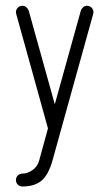

<svg xmlns="http://www.w3.org/2000/svg" viewBox="-20 -475 381 676"><path d="M59.1 136.2Q76.7 136.2 94.2 124Q111.8 111.8 117.7 90.8L148.9 -22.9L37.1 -425.8Q36.1 -429.2 36.1 -431.6Q36.1 -441.4 42.7 -448Q49.3 -454.6 59.1 -454.6Q66.9 -454.6 72.8 -449.5Q78.6 -444.3 81.1 -437.5L172.9 -107.9L264.6 -437.5Q267.1 -444.8 272.9 -449.7Q278.8 -454.6 286.1 -454.6Q295.9 -454.6 302.5 -448Q309.1 -441.4 309.1 -431.6Q309.1 -429.2 308.1 -425.8L164.6 90.8Q149.9 142.1 125.2 161.9Q100.6 181.6 59.1 181.6Q49.3 181.6 42.7 175Q36.1 168.5 36.1 158.9Q36.1 149.4 42.7 142.8Q49.3 136.2 59.1 136.2Z"/></svg>

Font: OpenGost Type A TT
Style: Regular
Weight: 400
Version: Version 0.3